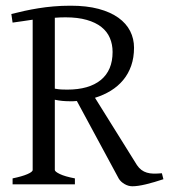

<svg xmlns="http://www.w3.org/2000/svg" viewBox="-20 -650 601 677"><path d="M24.4 0V-21Q57.6 -27.8 76.4 -35.9Q95.2 -43.9 95.2 -50.8V-580.6Q78.1 -578.1 60.3 -575.4Q42.5 -572.8 24.4 -570.3L20 -600.6Q43 -606.4 66.4 -611.6Q89.8 -616.7 115.2 -620.8Q140.6 -625 168.7 -627.4Q196.8 -629.9 229 -629.9Q285.6 -629.9 327.6 -618.7Q369.6 -607.4 397.5 -587.4Q425.3 -567.4 439 -540.3Q452.6 -513.2 452.6 -481.9Q452.6 -446.8 442.6 -418.2Q432.6 -389.6 414.3 -367.7Q396 -345.7 370.6 -330.1Q345.2 -314.5 314.9 -305.2L462.9 -67.9Q470.2 -57.1 478.8 -50.8Q487.3 -44.4 497.8 -41.3Q508.3 -38.1 521.2 -37.8Q534.2 -37.6 550.8 -39.1L556.2 -18.1Q523.9 -7.3 494.9 -0.2Q465.8 6.8 446.8 6.8Q432.6 6.8 419.2 -1Q405.8 -8.8 398.9 -20L251 -293.9Q244.6 -293 238.3 -293H225.1Q212.4 -293 199.7 -294.2Q187 -295.4 173.3 -298.3V-50.8Q173.3 -44.9 190.9 -36.4Q208.5 -27.8 244.1 -21V0ZM210.9 -588.9Q192.4 -588.9 173.3 -587.4V-337.4Q186.5 -335 196.3 -334.5Q206.1 -334 216.8 -334Q293.9 -334 335.4 -367.9Q377 -401.9 377 -466.8Q377 -493.7 367.4 -516.1Q357.9 -538.6 337.6 -554.7Q317.4 -570.8 285.9 -579.8Q254.4 -588.9 210.9 -588.9Z"/></svg>

Font: Gentium Plus Afr
Style: Regular
Weight: 400
Designer: J. Victor Gaultney, Annie Olsen, Iska Routamaa, Becca Hirsbrunner
Foundry: SIL International
Version: Version 5.000